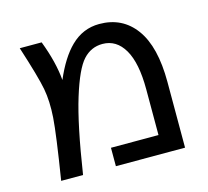

<svg xmlns="http://www.w3.org/2000/svg" viewBox="-83 -631 788 728"><g transform="rotate(-15 310.5 -266.5)"><path d="M286.1 2V-70.3H472.7V-250Q472.7 -353.5 441.9 -406.2Q411.1 -459 356.4 -459Q311.5 -459 280.3 -424.8Q249 -390.6 217.8 -289.6Q186.5 -188.5 157.2 2H71.3Q99.6 -173.8 104 -237.3Q108.4 -300.8 99.1 -350.6Q89.8 -400.4 49.8 -524.4H135.7Q168.9 -437.5 174.8 -366.2Q209 -446.3 252 -488.3Q299.8 -535.2 364.3 -535.2Q455.1 -535.2 506.3 -464.8Q557.6 -394.5 557.6 -255.9V2Z"/></g></svg>

Font: irohakakuC Regular
Style: Regular
Weight: 400
Designer: [Source Han Sans]
Ryoko NISHIZUKA Ë•øÂ°öÊ∂ºÂ≠ê (kana & ideographs); Paul D. Hunt (Latin, Greek & Cyrillic); Wenlong ZHAN
Version: Version 1.001.20160904